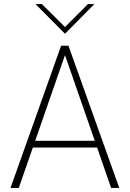

<svg xmlns="http://www.w3.org/2000/svg" viewBox="-20 -921 636 941"><path d="M31.5 0H72L141 -198H456L524.5 0H564.5L315.5 -697H279.5ZM152.5 -231 298.5 -651 444.5 -231ZM154 -901 298.5 -755.5 442.5 -901H411L298.5 -788.5L185.5 -901Z"/></svg>

Font: HK Grotesk ExtraLight
Style: Regular
Weight: 200
Designer: Alfredo Marco Pradil
Foundry: Hanken Design Co.
Version: Version 3.001;FEAKit 1.0